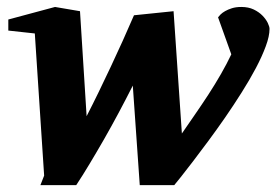

<svg xmlns="http://www.w3.org/2000/svg" viewBox="-20 -520 795 552"><path d="M754.9 -437Q754.9 -416 744.1 -387Q733.4 -357.9 715.6 -324.2Q697.8 -290.5 674.8 -254.2Q651.9 -217.8 627.2 -182.1Q602.5 -146.5 578.4 -114Q554.2 -81.5 534.2 -55.2Q514.2 -28.8 500 -11.2Q485.8 6.3 481 12.2H381.8L361.8 -273.9Q342.3 -235.4 321.3 -196Q300.3 -156.7 279.1 -119.6Q257.8 -82.5 237.5 -48.8Q217.3 -15.1 199.2 12.2H96.2L106.9 -15.1L80.1 -423.8L3.9 -432.1V-463.9L138.2 -500L210 -487.8L229 -186Q246.1 -219.2 263.7 -255.4Q281.2 -291.5 298.6 -328.4Q315.9 -365.2 332.8 -402.6Q349.6 -439.9 365.2 -476.1L479 -487.8L502.9 -136.2Q520 -161.1 539.8 -189.7Q559.6 -218.3 578.9 -247.8Q598.1 -277.3 615.2 -307.1Q632.3 -336.9 645 -363.8L606.9 -470.2Q608.9 -473.1 614 -478.3Q619.1 -483.4 627.2 -488Q635.3 -492.7 646.7 -496.3Q658.2 -500 673.8 -500Q694.3 -500 709.5 -492.7Q724.6 -485.4 734.6 -475.1Q744.6 -464.8 749.8 -454.1Q754.9 -443.4 754.9 -437Z"/></svg>

Font: Charis SIL
Style: Bold Italic
Weight: 700
Italic angle: -11°
Foundry: SIL International
Version: Version 4.112